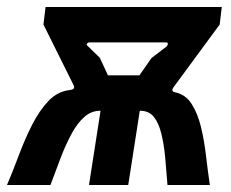

<svg xmlns="http://www.w3.org/2000/svg" viewBox="-51 -528 658 548"><path d="M-31 0Q-14 -40 3 -85.5Q20 -131 40.5 -171.5Q61 -212 87 -239.5Q113 -267 148 -271Q157 -272 159.5 -275.5Q162 -279 159 -285L73 -458L79 -508H582L576 -458L445 -280Q436 -268 447 -265Q478 -259 495.5 -232Q513 -205 522.5 -166Q532 -127 537 -83.5Q542 -40 548 0H427Q424 -41 420.5 -78.5Q417 -116 409.5 -146.5Q402 -177 388 -194.5Q374 -212 348 -212L315 0H203L236 -212Q210 -212 190 -194.5Q170 -177 153.5 -146.5Q137 -116 122.5 -78.5Q108 -41 93 0ZM257 -313H347L381 -362L424 -395Q428 -399 428 -403Q428 -407 422 -407H204Q200 -407 197.5 -403.5Q195 -400 199 -397L234 -363Z"/></svg>

Font: Finlandica SemiBold
Style: Italic
Weight: 600
Italic angle: -8°
Designer: Niklas Ekholm, Juho Hiilivirta, Jaakko Suomalainen
Foundry: Helsinki Type Studio
Version: Version 1.063